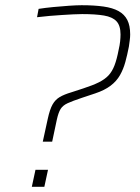

<svg xmlns="http://www.w3.org/2000/svg" viewBox="-20 -716 536 736"><path d="M144 -173 163 -260Q171 -297 181.5 -315.5Q192 -334 209 -344Q226 -354 253 -362L299 -377Q336 -389 359 -400.5Q382 -412 396 -427Q410 -442 419 -465.5Q428 -489 435 -526Q439 -543 440.5 -557.5Q442 -572 442 -584Q442 -618 426.5 -634.5Q411 -651 378.5 -656.5Q346 -662 295 -662Q280 -662 260.5 -661Q241 -660 217.5 -658.5Q194 -657 170 -655Q146 -653 122 -650L128 -682Q153 -686 184.5 -689Q216 -692 245 -694Q274 -696 293 -696Q341 -696 376.5 -691Q412 -686 434.5 -673.5Q457 -661 468 -639.5Q479 -618 479 -584Q479 -574 477.5 -562.5Q476 -551 474 -537Q468 -506 460.5 -478.5Q453 -451 440 -428Q427 -405 404 -387.5Q381 -370 345 -358L294 -341Q258 -329 239.5 -320.5Q221 -312 212.5 -298.5Q204 -285 198 -258L180 -173ZM102 0 116 -65H164L150 0Z"/></svg>

Font: Saira Thin Thin
Style: Italic
Weight: 250
Italic angle: -12°
Version: Version 1.101